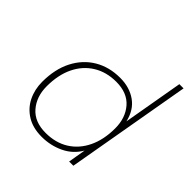

<svg xmlns="http://www.w3.org/2000/svg" viewBox="-179 -813 967 967"><g transform="rotate(45 305.0 -329.0)"><path d="M256 10Q193 10 149.5 -17Q106 -44 84 -89Q62 -134 62 -188Q62 -278 95.5 -343.5Q129 -409 188.5 -444.5Q248 -480 326 -480Q393 -480 440.5 -446.5Q488 -413 503 -347L559 -668H589L472 0H442L458 -94Q428 -42 373.5 -16Q319 10 256 10ZM256 -18Q327 -18 379 -50.5Q431 -83 459.5 -142.5Q488 -202 488 -282Q488 -356 446.5 -404Q405 -452 326 -452Q256 -452 203.5 -419.5Q151 -387 122.5 -328Q94 -269 94 -188Q94 -115 135.5 -66.5Q177 -18 256 -18Z"/></g></svg>

Font: Gantari Thin
Style: Italic
Weight: 100
Italic angle: -10°
Designer: Anugrah Pasau
Foundry: Lafontype
Version: Version 1.000; ttfautohint (v1.8.4.7-5d5b)